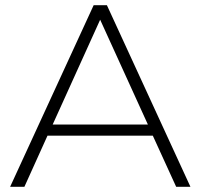

<svg xmlns="http://www.w3.org/2000/svg" viewBox="-20 -720 773 740"><path d="M341 -700H392L714 0H659L569 -197H163L74 0H19ZM550 -240 366 -644 183 -240Z"/></svg>

Font: Goldbeck Next Light
Style: Regular
Weight: 300
Designer: Julieta Ulanovsky
Foundry: Julieta Ulanovsky
Version: Version 7.200